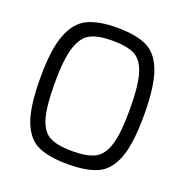

<svg xmlns="http://www.w3.org/2000/svg" viewBox="-133 -862 952 989"><g transform="rotate(20 343.0 -368.0)"><path d="M59 -365Q59 -521 90.5 -602.5Q122 -684 182 -713Q242 -742 343 -742Q447 -742 507 -713.5Q567 -685 597 -603.5Q627 -522 627 -365Q627 -208 596.5 -128.5Q566 -49 506.5 -21.5Q447 6 343 6Q239 6 179.5 -21.5Q120 -49 89.5 -128.5Q59 -208 59 -365ZM548 -365Q548 -498 528 -563Q508 -628 465.5 -649.5Q423 -671 343 -671Q267 -671 224 -649.5Q181 -628 159.5 -562Q138 -496 138 -365Q138 -236 157 -172.5Q176 -109 218.5 -87Q261 -65 343 -65Q423 -65 465.5 -87Q508 -109 528 -173Q548 -237 548 -365Z"/></g></svg>

Font: Exo
Style: Regular
Weight: 400
Designer: Natanael Gama
Foundry: Natanael Gama
Version: Version 1.500; ttfautohint (v1.6)